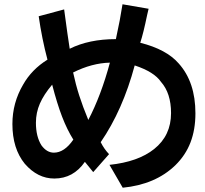

<svg xmlns="http://www.w3.org/2000/svg" viewBox="-20 -739 960 898"><path d="M492 32Q626 18 701 -42Q780 -105 780 -210Q780 -303 733 -356Q701 -403 610 -433Q554 -224 451 -74Q467 -42 490 -18L416 66Q410 59 377 18Q323 96 234 96Q156 96 96 27Q38 -44 38 -159Q38 -258 88 -343Q128 -414 202 -460Q176 -558 161 -663L280 -695L295 -585Q303 -535 306 -511Q396 -556 522 -556Q542 -647 553 -719L675 -698Q671 -678 668 -668Q651 -585 636 -539Q759 -508 816 -442Q894 -355 894 -209Q894 -133 871 -73Q848 -13 800 34Q707 124 554 139ZM494 -446Q410 -444 322 -400Q334 -344 350.5 -292.5Q367 -241 393 -178Q453 -293 494 -446ZM148 -165Q148 -100 174 -59Q199 -25 232 -25Q281 -25 323 -86Q294 -132 270.5 -193Q247 -254 224 -343Q185 -297 166.5 -254.5Q148 -212 148 -165Z"/></svg>

Font: LINE Seed Sans KR Bold
Style: Regular
Weight: 700
Designer: LINE BX Design & Sandoll Inc & Dalton Maag Ltd
Foundry: Sandoll Inc.
Version: Version 1.000